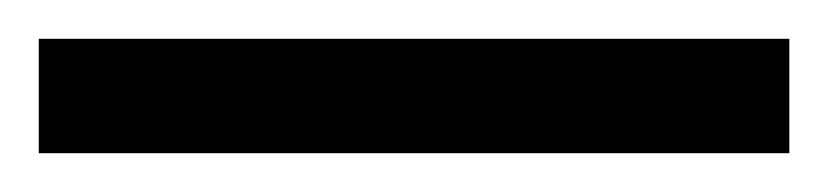

<svg xmlns="http://www.w3.org/2000/svg" viewBox="-25 63 427 99"><path d="M-5 142H382V83H-5Z"/></svg>

Font: Noto Serif Devanagari ExtraCondensed ExtraBold
Style: Regular
Weight: 800
Width: 2
Designer: Universal Thirst, Indian Type Foundry and the Monotype Design Team
Foundry: Monotype Imaging Inc.
Version: Version 2.004